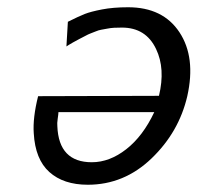

<svg xmlns="http://www.w3.org/2000/svg" viewBox="-20 -500 544 529"><path d="M85 -235Q140 -235 251 -235.5Q362 -236 418 -236Q436 -311 410 -365Q382 -424 316 -424Q304 -424 294.5 -423.5Q285 -423 275 -421Q265 -419 258.5 -418Q252 -417 242.5 -413Q233 -409 228.5 -407.5Q224 -406 213 -400Q202 -394 198.5 -392.5Q195 -391 181 -383Q167 -375 163 -372L167 -440Q197 -455 213.5 -461.5Q230 -468 261 -474Q292 -480 333 -480Q429 -480 474.5 -411Q520 -342 496 -235Q473 -136 397.5 -63.5Q322 9 222 9Q155 9 116 -26Q77 -61 73 -133Q70 -175 85 -235ZM141 -191Q141 -186 139 -173Q137 -160 138 -152Q142 -53 233 -53Q282 -53 328 -89Q374 -125 405 -191Z"/></svg>

Font: Coval
Style: Light Italic
Weight: 300
Foundry: Context Ltd
Version: Version 001.000